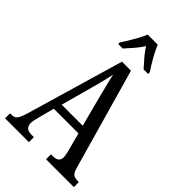

<svg xmlns="http://www.w3.org/2000/svg" viewBox="-274 -1024 1117 1117"><g transform="rotate(45 284.0 -465.5)"><path d="M2 0V-41H15Q30 -41 40 -47Q50 -53 58.5 -70Q67 -87 76 -119L250 -714H324L502 -87Q507 -69 514 -59Q521 -49 532.5 -45Q544 -41 560 -41H568V0H339V-41H357Q381 -41 392.5 -51.5Q404 -62 404 -80Q404 -87 402.5 -96.5Q401 -106 398.5 -117Q396 -128 393 -138L366 -240H163L138 -145Q136 -137 133.5 -126.5Q131 -116 129 -105.5Q127 -95 127 -86Q127 -66 138.5 -53.5Q150 -41 177 -41H198V0ZM179 -289H352L302 -480Q295 -510 288 -536Q281 -562 276 -584Q271 -606 267 -624Q263 -606 258 -584Q253 -562 247 -538.5Q241 -515 234 -490ZM162 -784Q175 -803 190.5 -829Q206 -855 221 -882Q236 -909 244 -931H327Q336 -909 350 -882Q364 -855 380 -829Q396 -803 408 -784V-771H371Q357 -788 341.5 -804.5Q326 -821 311.5 -839.5Q297 -858 285 -877Q273 -858 258.5 -839.5Q244 -821 228.5 -804.5Q213 -788 199 -771H162Z"/></g></svg>

Font: Noto Serif Khmer ExtraCondensed
Style: Regular
Weight: 400
Width: 2
Designer: Danh Hong and the Monotype Design Team
Foundry: Monotype Imaging Inc.
Version: Version 2.004